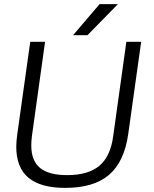

<svg xmlns="http://www.w3.org/2000/svg" viewBox="-20 -903 748 933"><path d="M59 -190Q59 -214 64 -251L127 -700H199L135 -241Q132 -217 132 -196Q132 -122 174.5 -87Q217 -52 306 -52Q409 -52 463 -97.5Q517 -143 530 -241L594 -700H666L603 -251Q584 -117 510 -53.5Q436 10 297 10Q177 10 118 -39.5Q59 -89 59 -190ZM464 -883H553L405 -732H335Z"/></svg>

Font: Krub
Style: Italic
Weight: 400
Italic angle: -8°
Designer: Ekaluck Peanpanawate
Foundry: Cadson Demak Co.,Ltd.
Version: Version 1.000; ttfautohint (v1.6)